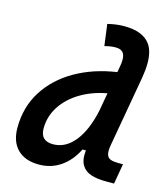

<svg xmlns="http://www.w3.org/2000/svg" viewBox="-112 -830 810 928"><g transform="rotate(15 293.0 -366.5)"><path d="M168.5 10.3Q99.1 10.3 61 -27.8Q22.9 -65.9 22.9 -135.3Q22.9 -238.8 73.7 -319.1Q124.5 -399.4 214.1 -450.9Q303.7 -502.4 419.9 -519.5L425.8 -552.2Q428.7 -569.3 428.7 -582.5Q428.7 -602.1 422.4 -613.8Q411.6 -632.8 382.3 -632.8Q355 -632.8 326.7 -624.5L312.5 -731.9Q355.5 -742.7 395.5 -742.7Q489.7 -742.7 526.4 -690.9Q549.8 -657.2 549.8 -598.1Q549.8 -565.9 543 -525.9L480.5 -170.4Q477.5 -154.8 477.5 -142.6Q477.5 -124 483.9 -113.8Q493.7 -96.2 537.6 -96.2H561.5L543.9 4.9H500.5Q460.9 4.9 429.7 -4.6Q398.4 -14.2 382.3 -40Q369.6 -59.6 369.6 -92.3Q369.6 -103 371.1 -114.7H354Q325.2 -55.7 277.3 -22.7Q229.5 10.3 168.5 10.3ZM384.3 -317.4 400.4 -408.2Q327.1 -395 269.5 -360.6Q211.9 -326.2 179 -275.6Q146 -225.1 146 -164.1Q146 -102.1 209 -102.1Q271 -102.1 316.7 -158.4Q362.3 -214.8 384.3 -317.4Z"/></g></svg>

Font: CaskaydiaCove NFP SemiBold
Style: Italic
Weight: 600
Italic angle: -10°
Designer: Aaron Bell
Foundry: Saja Typeworks
Version: Version 2111.001; VTT 6.35;Nerd Fonts 3.1.1